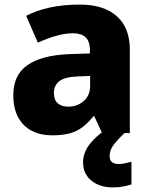

<svg xmlns="http://www.w3.org/2000/svg" viewBox="-20 -580 653 837"><path d="M328 -560Q432 -560 489 -509.5Q546 -459 546 -363V0H425L391 -73H387Q364 -44 339.5 -25.5Q315 -7 283.5 1.5Q252 10 206 10Q158 10 120 -9Q82 -28 60 -67Q38 -106 38 -166Q38 -253 99.5 -296Q161 -339 280 -344L372 -347V-359Q372 -401 352.5 -418Q333 -435 298 -435Q264 -435 224 -423.5Q184 -412 145 -394L94 -511Q140 -535 198.5 -547.5Q257 -560 328 -560ZM323 -247Q263 -245 239 -226.5Q215 -208 215 -175Q215 -144 232 -129.5Q249 -115 277 -115Q317 -115 345 -139.5Q373 -164 373 -206V-249ZM458 100Q458 119 468.5 127Q479 135 497 135Q510 135 526.5 131.5Q543 128 553 125V224Q537 229 517.5 233Q498 237 472 237Q415 237 378.5 207.5Q342 178 342 127Q342 103 352.5 79Q363 55 387.5 29.5Q412 4 452 -23L523 0Q489 32 473.5 54Q458 76 458 100Z"/></svg>

Font: Noto Sans Oriya ExtraBold
Style: Regular
Weight: 800
Version: Version 2.003